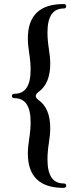

<svg xmlns="http://www.w3.org/2000/svg" viewBox="-20 -727 346 946"><path d="M38.6 -253.9Q38.6 -265.1 51.8 -265.1Q130.9 -265.1 130.9 -383.3Q130.9 -420.4 124 -463.4Q117.2 -506.3 117.2 -537.6Q117.2 -707 293 -707Q306.2 -707 306.2 -696Q306.2 -685.1 293 -685.1Q213.9 -685.1 213.9 -566.9Q213.9 -529.8 220.7 -486.8Q227.5 -443.8 227.5 -412.6Q227.5 -315.9 170.4 -274.4Q156.2 -264.2 156.2 -254.2Q156.2 -244.1 170.4 -233.9Q227.5 -192.9 227.5 -95.7Q227.5 -64.5 220.7 -21.5Q213.9 21.5 213.9 58.6Q213.9 176.8 293 176.8Q306.2 176.8 306.2 187.7Q306.2 198.7 293 198.7Q117.2 198.7 117.2 29.3Q117.2 -2 124 -44.9Q130.9 -87.9 130.9 -125Q130.9 -243.2 51.8 -243.2Q38.6 -243.2 38.6 -253.9Z"/></svg>

Font: UnifrakturMaguntia18
Style: Book
Weight: 400
Designer: j. 'mach' wust, Gerrit Ansmann, Georg Duffner, based on a font by Peter Wiegel, original typeface by Carl Albert Fahrenw
Version: Version 2017-03-19